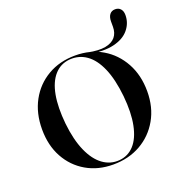

<svg xmlns="http://www.w3.org/2000/svg" viewBox="-109 -653 703 755"><g transform="rotate(-20 242.5 -276.0)"><path d="M484.5 -526.5Q484.5 -493 463 -466.8Q441.5 -440.5 399 -430.2Q356.5 -420 294 -432Q292 -432.5 291.2 -433.2Q290.5 -434 290.5 -436Q290.5 -437.5 291.2 -438.5Q292 -439.5 294 -439Q338.5 -430 366.8 -435.2Q395 -440.5 408.8 -457.2Q422.5 -474 422.5 -499.5V-521.5Q422.5 -540.5 430.8 -551Q439 -561.5 454 -561.5Q468 -561.5 476.2 -552.2Q484.5 -543 484.5 -526.5ZM244 -444.5Q307.5 -444.5 356.5 -415.5Q405.5 -386.5 434 -334.8Q462.5 -283 462.5 -215.5Q462.5 -149 433.5 -98Q404.5 -47 354.2 -18.5Q304 10 239 10Q176 10 127 -18.5Q78 -47 50.2 -97.8Q22.5 -148.5 22.5 -215.5Q22.5 -283 50.5 -334.5Q78.5 -386 128.5 -415.2Q178.5 -444.5 244 -444.5ZM267 2Q304.5 -1 329.8 -28.8Q355 -56.5 365.2 -107.2Q375.5 -158 368.5 -229Q361 -301.5 340.5 -348.8Q320 -396 288.8 -418Q257.5 -440 218 -437Q179 -433.5 153.8 -405Q128.5 -376.5 119.2 -326Q110 -275.5 117 -205.5Q124.5 -135.5 145.5 -88Q166.5 -40.5 197.8 -17.8Q229 5 267 2Z"/></g></svg>

Font: Fraunces 120pt
Style: Regular
Weight: 400
Version: Version 1.000;[b76b70a41]